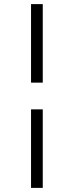

<svg xmlns="http://www.w3.org/2000/svg" viewBox="-20 -731 347 934"><path d="M131 -199H188V183H131ZM188 -329H131V-711H188Z"/></svg>

Font: Tiro Devanagari Sanskrit
Style: Italic
Weight: 400
Italic angle: -11°
Designer: Devanagari: John Hudson & Fiona Ross, assisted by Paul Hanslow. Latin: John Hudson with Paul Hanslow, assisted by Kaja S
Foundry: Tiro Typeworks Ltd.
Version: Version 1.52